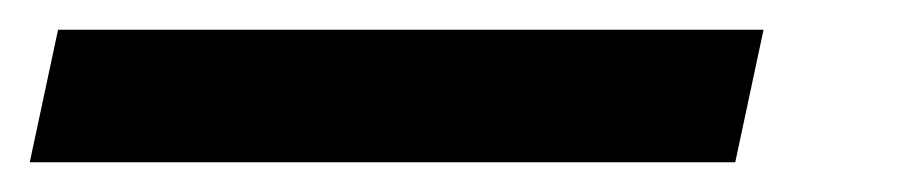

<svg xmlns="http://www.w3.org/2000/svg" viewBox="-112 60 604 129"><path d="M401 80 382 169H-92L-73 80Z"/></svg>

Font: Rosa Sans SemiBold
Style: Italic
Weight: 600
Italic angle: -12°
Designer: Pentagram / MCKL
Foundry: Pentagram / MCKL
Version: Version 1.005;September 16, 2019;FontCreator 11.5.0.2425 64-